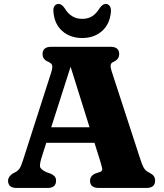

<svg xmlns="http://www.w3.org/2000/svg" viewBox="-20 -932 814 952"><path d="M258 -36Q258 0 215 0H63Q20 0 20 -36Q20 -56.5 44 -72L57.5 -79Q70.5 -86.5 77.8 -97.8Q85 -109 95.5 -142L233.5 -571.5Q241 -596 238.8 -607Q236.5 -618 218.5 -626Q191 -637.5 191 -664Q191 -700 234.5 -700H527.5Q571 -700 571 -664Q571 -638 543 -625.5Q530.5 -620 528.8 -610Q527 -600 533 -580.5L673 -151Q683.5 -117 692.5 -100.8Q701.5 -84.5 717.5 -77.5Q736 -68 742.5 -59Q749 -50 749 -36Q749 0 705.5 0H470Q426.5 0 426.5 -36Q426.5 -60 453.5 -72L476.5 -79.5Q488.5 -84.5 486.8 -95.2Q485 -106 478 -129.5L448.5 -224H209.5L188 -156.5Q177 -122.5 178.2 -107.5Q179.5 -92.5 209.5 -78.5L231 -71Q243.5 -65.5 250.8 -57.5Q258 -49.5 258 -36ZM234 -301H424L330 -601ZM387.5 -838.5Q417 -838.5 437.5 -851.8Q458 -865 474 -891.5Q489 -912.5 503.5 -912.5Q517 -912.5 524.2 -901.8Q531.5 -891 530 -873.5Q525 -813 486 -778.2Q447 -743.5 387.5 -743.5Q328 -743.5 288.8 -778.2Q249.5 -813 245 -873.5Q243 -891 250 -901.8Q257 -912.5 271 -912.5Q285.5 -912.5 300.5 -891.5Q331.5 -838.5 387.5 -838.5Z"/></svg>

Font: Fraunces 9pt S050
Style: Bold
Weight: 700
Version: Version 1.000; ttfautohint (v1.8.3)